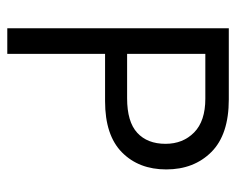

<svg xmlns="http://www.w3.org/2000/svg" viewBox="-82 -582 663 540"><g transform="rotate(90 250.0 -311.5)"><path d="M59 -623H259Q358 -623 407 -574Q456 -525 456 -447Q456 -370 408 -322.5Q360 -275 264 -275H131V0H59ZM256 -337Q322 -337 353 -365.5Q384 -394 384 -445Q384 -494 352 -525.5Q320 -557 257 -557H131V-337Z"/></g></svg>

Font: Vazir Code
Style: Code
Weight: 400
Foundry: DejaVu fonts team - Redesigned by Saber Rastikerdar
Version: Version 1.1.2